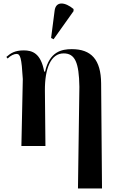

<svg xmlns="http://www.w3.org/2000/svg" viewBox="-20 -826 664 1086"><path d="M283 -604 396 -763V-775C348 -815 296 -821 289 -766L269 -611ZM421 240H557L552 -354C551 -489 496 -548 386 -548C329 -548 260 -534 235 -421H230C211 -525 163 -541 114 -541C64 -541 40 -525 16 -504L23 -495C40 -512 60 -521 73 -521C95 -521 102 -500 109 -379L101 0H237L234 -313C233 -438 267 -524 340 -524C404 -524 427 -473 429 -335Z"/></svg>

Font: Noto Serif Display SemiBold
Style: Regular
Weight: 600
Designer: Monotype Design Team
Foundry: Monotype Imaging Inc.
Version: Version 2.009